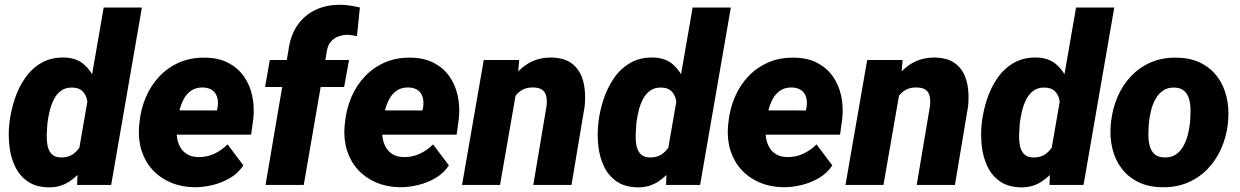

<svg xmlns="http://www.w3.org/2000/svg" viewBox="-20 -782 5243 812"><path d="M311 -130.4 418.5 -750H580.1L450.2 0H306.2ZM19 -253.9 20 -264.6Q25.9 -313 42 -362.3Q58.1 -411.6 86.2 -452.1Q114.3 -492.7 156 -516.6Q197.8 -540.5 255.4 -538.6Q304.2 -536.6 335.4 -509.3Q366.7 -481.9 383.8 -440.2Q400.9 -398.4 407.2 -352.5Q413.6 -306.6 412.6 -268.1L411.1 -254.9Q403.8 -213.4 386 -166.7Q368.2 -120.1 339.6 -79.3Q311 -38.6 272 -13.4Q232.9 11.7 183.6 10.3Q129.9 8.8 95.7 -15.6Q61.5 -40 43.2 -79.1Q24.9 -118.2 19.8 -164.1Q14.6 -210 19 -253.9ZM181.2 -265.1 180.2 -254.9Q178.7 -237.3 177.7 -214.4Q176.8 -191.4 180.4 -169.4Q184.1 -147.5 196.5 -132.6Q209 -117.7 233.9 -116.2Q270 -114.7 293.2 -133.3Q316.4 -151.9 328.9 -180.9Q341.3 -210 344.7 -240.7L349.1 -279.8Q351.6 -299.8 351.8 -322.3Q352.1 -344.7 346.7 -364.7Q341.3 -384.8 327.1 -397.9Q313 -411.1 286.1 -411.6Q257.8 -412.6 238.5 -398.4Q219.2 -384.3 207.8 -361.6Q196.3 -338.9 190.2 -313.2Q184.1 -287.6 181.2 -265.1Z M800.8 9.8Q746.1 8.8 701.2 -10.5Q656.2 -29.8 625 -64Q593.8 -98.1 578.9 -144.3Q564 -190.4 567.9 -245.1L569.8 -264.2Q575.7 -321.8 597.2 -371.8Q618.7 -421.9 654.8 -459.7Q690.9 -497.6 740 -518.6Q789.1 -539.6 850.1 -538.1Q905.3 -537.1 945.6 -516.1Q985.8 -495.1 1011.2 -459.2Q1036.6 -423.3 1046.6 -377.2Q1056.6 -331.1 1051.3 -279.3L1042 -212.4H622.1L638.7 -315.4L897.5 -314.9L900.4 -329.1Q903.8 -352.1 898.4 -370.6Q893.1 -389.2 878.4 -400.1Q863.8 -411.1 838.9 -412.1Q808.6 -412.6 788.8 -398.9Q769 -385.3 757.1 -362.8Q745.1 -340.3 738.8 -314.2Q732.4 -288.1 729.5 -264.2L727.5 -245.6Q725.6 -221.7 729 -199.2Q732.4 -176.8 742.9 -158.7Q753.4 -140.6 771.5 -129.6Q789.6 -118.7 816.9 -117.7Q853.5 -116.7 885.3 -131.3Q917 -146 942.4 -171.4L1009.3 -82.5Q987.3 -49.3 952.6 -29.1Q918 -8.8 878.2 0.7Q838.4 10.3 800.8 9.8Z M1264.6 0H1103L1200.2 -571.3Q1208 -631.3 1237.3 -674.3Q1266.6 -717.3 1313.7 -740Q1360.8 -762.7 1421.9 -761.7Q1442.4 -761.2 1462.4 -758.1Q1482.4 -754.9 1502 -750.5L1489.7 -628.9Q1480.5 -631.3 1470.7 -632.8Q1460.9 -634.3 1451.2 -634.8Q1429.7 -634.8 1411.4 -627.9Q1393.1 -621.1 1380.4 -607.2Q1367.7 -593.3 1363.3 -571.3ZM1456.1 -528.3 1435.5 -414.1H1101.1L1121.1 -528.3Z M1669.9 9.8Q1615.2 8.8 1570.3 -10.5Q1525.4 -29.8 1494.1 -64Q1462.9 -98.1 1448 -144.3Q1433.1 -190.4 1437 -245.1L1439 -264.2Q1444.8 -321.8 1466.3 -371.8Q1487.8 -421.9 1523.9 -459.7Q1560.1 -497.6 1609.1 -518.6Q1658.2 -539.6 1719.2 -538.1Q1774.4 -537.1 1814.7 -516.1Q1855 -495.1 1880.4 -459.2Q1905.8 -423.3 1915.8 -377.2Q1925.8 -331.1 1920.4 -279.3L1911.1 -212.4H1491.2L1507.8 -315.4L1766.6 -314.9L1769.5 -329.1Q1772.9 -352.1 1767.6 -370.6Q1762.2 -389.2 1747.6 -400.1Q1732.9 -411.1 1708 -412.1Q1677.7 -412.6 1658 -398.9Q1638.2 -385.3 1626.2 -362.8Q1614.3 -340.3 1607.9 -314.2Q1601.6 -288.1 1598.6 -264.2L1596.7 -245.6Q1594.7 -221.7 1598.1 -199.2Q1601.6 -176.8 1612.1 -158.7Q1622.6 -140.6 1640.6 -129.6Q1658.7 -118.7 1686 -117.7Q1722.7 -116.7 1754.4 -131.3Q1786.1 -146 1811.5 -171.4L1878.4 -82.5Q1856.4 -49.3 1821.8 -29.1Q1787.1 -8.8 1747.3 0.7Q1707.5 10.3 1669.9 9.8Z M2165.5 -406.7 2094.7 0H1934.1L2025.9 -528.3H2175.8ZM2125.5 -282.2 2092.3 -280.3Q2096.7 -327.6 2111.8 -374.3Q2127 -420.9 2154.1 -458.5Q2181.2 -496.1 2221.4 -517.8Q2261.7 -539.6 2316.4 -538.6Q2360.8 -537.1 2389.4 -519.5Q2418 -502 2433.1 -472.9Q2448.2 -443.8 2452.4 -407.5Q2456.5 -371.1 2452.6 -332.5L2397 0H2235.4L2291.5 -334Q2293.9 -356.9 2290.3 -374.5Q2286.6 -392.1 2273.7 -401.9Q2260.7 -411.6 2235.4 -412.1Q2207 -412.6 2187.7 -401.4Q2168.5 -390.1 2156 -370.8Q2143.6 -351.6 2136.5 -328.4Q2129.4 -305.2 2125.5 -282.2Z M2801.8 -130.4 2909.2 -750H3070.8L2940.9 0H2796.9ZM2509.8 -253.9 2510.7 -264.6Q2516.6 -313 2532.7 -362.3Q2548.8 -411.6 2576.9 -452.1Q2605 -492.7 2646.7 -516.6Q2688.5 -540.5 2746.1 -538.6Q2794.9 -536.6 2826.2 -509.3Q2857.4 -481.9 2874.5 -440.2Q2891.6 -398.4 2897.9 -352.5Q2904.3 -306.6 2903.3 -268.1L2901.9 -254.9Q2894.5 -213.4 2876.7 -166.7Q2858.9 -120.1 2830.3 -79.3Q2801.8 -38.6 2762.7 -13.4Q2723.6 11.7 2674.3 10.3Q2620.6 8.8 2586.4 -15.6Q2552.2 -40 2533.9 -79.1Q2515.6 -118.2 2510.5 -164.1Q2505.4 -210 2509.8 -253.9ZM2671.9 -265.1 2670.9 -254.9Q2669.4 -237.3 2668.5 -214.4Q2667.5 -191.4 2671.1 -169.4Q2674.8 -147.5 2687.3 -132.6Q2699.7 -117.7 2724.6 -116.2Q2760.7 -114.7 2783.9 -133.3Q2807.1 -151.9 2819.6 -180.9Q2832 -210 2835.4 -240.7L2839.8 -279.8Q2842.3 -299.8 2842.5 -322.3Q2842.8 -344.7 2837.4 -364.7Q2832 -384.8 2817.9 -397.9Q2803.7 -411.1 2776.9 -411.6Q2748.5 -412.6 2729.2 -398.4Q2710 -384.3 2698.5 -361.6Q2687 -338.9 2680.9 -313.2Q2674.8 -287.6 2671.9 -265.1Z M3291.5 9.8Q3236.8 8.8 3191.9 -10.5Q3147 -29.8 3115.7 -64Q3084.5 -98.1 3069.6 -144.3Q3054.7 -190.4 3058.6 -245.1L3060.5 -264.2Q3066.4 -321.8 3087.9 -371.8Q3109.4 -421.9 3145.5 -459.7Q3181.6 -497.6 3230.7 -518.6Q3279.8 -539.6 3340.8 -538.1Q3396 -537.1 3436.3 -516.1Q3476.6 -495.1 3502 -459.2Q3527.3 -423.3 3537.4 -377.2Q3547.4 -331.1 3542 -279.3L3532.7 -212.4H3112.8L3129.4 -315.4L3388.2 -314.9L3391.1 -329.1Q3394.5 -352.1 3389.2 -370.6Q3383.8 -389.2 3369.1 -400.1Q3354.5 -411.1 3329.6 -412.1Q3299.3 -412.6 3279.5 -398.9Q3259.8 -385.3 3247.8 -362.8Q3235.8 -340.3 3229.5 -314.2Q3223.1 -288.1 3220.2 -264.2L3218.3 -245.6Q3216.3 -221.7 3219.7 -199.2Q3223.1 -176.8 3233.6 -158.7Q3244.1 -140.6 3262.2 -129.6Q3280.3 -118.7 3307.6 -117.7Q3344.2 -116.7 3376 -131.3Q3407.7 -146 3433.1 -171.4L3500 -82.5Q3478 -49.3 3443.4 -29.1Q3408.7 -8.8 3368.9 0.7Q3329.1 10.3 3291.5 9.8Z M3787.1 -406.7 3716.3 0H3555.7L3647.5 -528.3H3797.4ZM3747.1 -282.2 3713.9 -280.3Q3718.3 -327.6 3733.4 -374.3Q3748.5 -420.9 3775.6 -458.5Q3802.7 -496.1 3843 -517.8Q3883.3 -539.6 3938 -538.6Q3982.4 -537.1 4011 -519.5Q4039.6 -502 4054.7 -472.9Q4069.8 -443.8 4074 -407.5Q4078.1 -371.1 4074.2 -332.5L4018.6 0H3856.9L3913.1 -334Q3915.5 -356.9 3911.9 -374.5Q3908.2 -392.1 3895.3 -401.9Q3882.3 -411.6 3856.9 -412.1Q3828.6 -412.6 3809.3 -401.4Q3790 -390.1 3777.6 -370.8Q3765.1 -351.6 3758.1 -328.4Q3751 -305.2 3747.1 -282.2Z M4423.3 -130.4 4530.8 -750H4692.4L4562.5 0H4418.5ZM4131.3 -253.9 4132.3 -264.6Q4138.2 -313 4154.3 -362.3Q4170.4 -411.6 4198.5 -452.1Q4226.6 -492.7 4268.3 -516.6Q4310.1 -540.5 4367.7 -538.6Q4416.5 -536.6 4447.8 -509.3Q4479 -481.9 4496.1 -440.2Q4513.2 -398.4 4519.5 -352.5Q4525.9 -306.6 4524.9 -268.1L4523.4 -254.9Q4516.1 -213.4 4498.3 -166.7Q4480.5 -120.1 4451.9 -79.3Q4423.3 -38.6 4384.3 -13.4Q4345.2 11.7 4295.9 10.3Q4242.2 8.8 4208 -15.6Q4173.8 -40 4155.5 -79.1Q4137.2 -118.2 4132.1 -164.1Q4127 -210 4131.3 -253.9ZM4293.5 -265.1 4292.5 -254.9Q4291 -237.3 4290 -214.4Q4289.1 -191.4 4292.7 -169.4Q4296.4 -147.5 4308.8 -132.6Q4321.3 -117.7 4346.2 -116.2Q4382.3 -114.7 4405.5 -133.3Q4428.7 -151.9 4441.2 -180.9Q4453.6 -210 4457 -240.7L4461.4 -279.8Q4463.9 -299.8 4464.1 -322.3Q4464.4 -344.7 4459 -364.7Q4453.6 -384.8 4439.5 -397.9Q4425.3 -411.1 4398.4 -411.6Q4370.1 -412.6 4350.8 -398.4Q4331.5 -384.3 4320.1 -361.6Q4308.6 -338.9 4302.5 -313.2Q4296.4 -287.6 4293.5 -265.1Z M4677.7 -255.9 4678.7 -266.1Q4685.1 -323.2 4706.5 -373Q4728 -422.9 4763.9 -460.4Q4799.8 -498 4848.6 -518.8Q4897.5 -539.6 4958 -538.1Q5016.1 -537.1 5058.6 -515.6Q5101.1 -494.1 5128.4 -457.3Q5155.8 -420.4 5167.2 -372.3Q5178.7 -324.2 5173.8 -270L5172.9 -259.3Q5166.5 -202.6 5144.5 -153.3Q5122.6 -104 5086.7 -66.9Q5050.8 -29.8 5002 -9.3Q4953.1 11.2 4893.1 9.8Q4835.9 8.8 4793.2 -12.5Q4750.5 -33.7 4723.1 -70.1Q4695.8 -106.4 4684.3 -154.1Q4672.9 -201.7 4677.7 -255.9ZM4839.4 -266.1 4838.4 -255.9Q4836.9 -235.8 4836.7 -212.2Q4836.4 -188.5 4841.8 -166.7Q4847.2 -145 4861.6 -131.1Q4876 -117.2 4903.3 -116.2Q4932.6 -115.2 4952.4 -128.4Q4972.2 -141.6 4984.4 -163.6Q4996.6 -185.5 5003.2 -210.9Q5009.8 -236.3 5012.2 -259.8L5013.2 -270Q5014.6 -289.6 5014.9 -313.7Q5015.1 -337.9 5009.8 -359.9Q5004.4 -381.8 4989.7 -396.2Q4975.1 -410.6 4947.8 -411.6Q4918.5 -412.6 4898.7 -398.9Q4878.9 -385.3 4866.7 -363Q4854.5 -340.8 4848.1 -315.2Q4841.8 -289.6 4839.4 -266.1Z"/></svg>

Font: Roboto Black
Style: Italic
Weight: 900
Italic angle: -12°
Designer: Christian Robertson
Foundry: Google
Version: Version 3.0; 2020